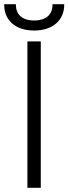

<svg xmlns="http://www.w3.org/2000/svg" viewBox="-45 -898 327 918"><path d="M86 0H150V-700H86ZM-25 -875C-25 -803 27 -752 118 -752C209 -752 262 -803 262 -875V-878H206V-875C206 -830 177 -800 118 -800C60 -800 31 -830 31 -875V-878H-25Z"/></svg>

Font: Meta Space Light
Style: Regular
Weight: 300
Designer: Meta Pool / Florian Karsten
Foundry: Meta Pool / Florian Karsten
Version: Version 2.000;Glyphs 3.1.1 (3137)